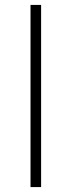

<svg xmlns="http://www.w3.org/2000/svg" viewBox="-20 -760 291 780"><path d="M104 -740H147V0H104Z"/></svg>

Font: Encode Sans Wide
Style: Thin
Weight: 100
Designer: Pablo Impallari, Andres Torresi
Foundry: Pablo Impallari, Andres Torresi
Version: Version 1.000; ttfautohint (v1.00) -l 8 -r 50 -G 200 -x 14 -